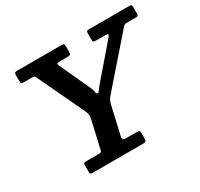

<svg xmlns="http://www.w3.org/2000/svg" viewBox="-156 -945 1186 1141"><g transform="rotate(-30 436.5 -375.0)"><path d="M154 -20Q154 -5.5 158.8 -2.8Q163.5 0 178 0H512Q529 0 535 -3.8Q541 -7.5 541 -25V-53.5Q541 -71.5 536 -75.2Q531 -79 513 -79H452.5Q430 -79 425.8 -84.8Q421.5 -90.5 425.5 -107.5L468.5 -295Q473.5 -317 480.5 -328Q487.5 -339 499.5 -352.5L765.5 -657Q772.5 -665 777.8 -668Q783 -671 798.5 -671H854Q866 -671 869.5 -674.5Q873 -678 873 -690.5V-733.5Q873 -745.5 868.8 -747.8Q864.5 -750 852.5 -750H581Q567.5 -750 564.2 -746Q561 -742 561 -728V-694Q561 -678.5 564.5 -674.8Q568 -671 583.5 -671H636Q660.5 -671 663.5 -666.5Q666.5 -662 655.5 -649.5L467 -430.5Q457 -418.5 449 -406.5Q441 -394.5 434.5 -394.5Q425.5 -394.5 423.8 -409.2Q422 -424 414.5 -440.5L318 -650.5Q312.5 -662.5 314.8 -666.8Q317 -671 334 -671H384.5Q402 -671 406 -675.5Q410 -680 410 -697.5V-730Q410 -743.5 406 -746.8Q402 -750 388.5 -750H88.5Q75.5 -750 71.2 -747Q67 -744 67 -730.5V-692.5Q67 -678 71.2 -674.5Q75.5 -671 89.5 -671H138.5Q155.5 -671 159.2 -667.8Q163 -664.5 168 -653L317 -337.5Q325.5 -319 326 -306.2Q326.5 -293.5 321 -271L283.5 -108Q280 -93.5 278.2 -86.2Q276.5 -79 257.5 -79H175Q162.5 -79 158.2 -76Q154 -73 154 -59.5Z"/></g></svg>

Font: Besley SemiBold
Style: Italic
Weight: 600
Italic angle: -13°
Designer: Owen Earl
Foundry: indestructible type*
Version: Version 2.001